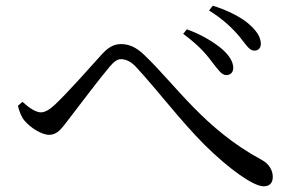

<svg xmlns="http://www.w3.org/2000/svg" viewBox="-20 -722 1040 675"><path d="M724 -506C746 -478 759 -458 775 -458C789 -458 799 -466 800 -481C801 -503 787 -527 759 -551C732 -573 692 -599 637 -619L624 -603C674 -566 701 -537 724 -506ZM823 -592C846 -563 857 -544 874 -544C889 -544 897 -554 897 -568C897 -592 881 -616 851 -641C826 -661 786 -684 728 -702L715 -685C764 -655 799 -621 823 -592ZM43 -350C48 -330 55 -311 66 -298C87 -273 126 -248 153 -248C181 -248 196 -269 221 -302C259 -351 330 -446 366 -488C381 -506 393 -514 405 -514C420 -514 437 -508 456 -489C534 -405 614 -298 699 -213C784 -129 870 -67 907 -67C929 -67 939 -80 939 -100C939 -123 926 -146 900 -160C699 -268 597 -424 489 -527C458 -558 431 -567 405 -567C379 -567 359 -554 338 -531C300 -489 218 -396 172 -353C154 -336 137 -327 124 -327C106 -327 83 -342 59 -364Z"/></svg>

Font: Noto Serif CJK TC
Style: Regular
Weight: 400
Designer: Ryoko NISHIZUKA 西塚涼子 (kana & ideographs); Frank Grießhammer (Latin, Greek & Cyrillic); Wenlong ZHANG 张文龙 (bopomofo); San
Foundry: Adobe
Version: Version 2.001;hotconv 1.1.0;makeotfexe 2.6.0